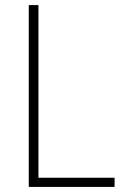

<svg xmlns="http://www.w3.org/2000/svg" viewBox="-20 -734 490 754"><path d="M93 0H430V-36H131V-714H93Z"/></svg>

Font: Noto Sans Gurmukhi UI SemiCondensed ExtraLight
Style: Regular
Weight: 200
Width: 4
Designer: Jelle Bosma - Monotype Design Team
Foundry: Monotype Imaging Inc.
Version: Version 2.004